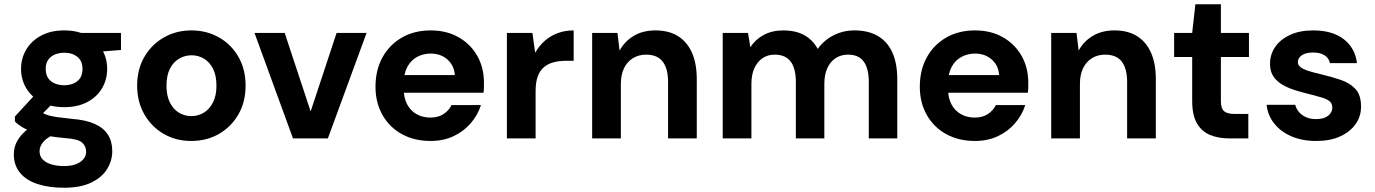

<svg xmlns="http://www.w3.org/2000/svg" viewBox="-20 -651 6468 903"><path d="M281 232Q210 232 156.5 214.5Q103 197 74 161.5Q45 126 45 74Q45 39 63 8.5Q81 -22 115.5 -47.5Q150 -73 201 -91L251 -24Q206 -9 186 13.5Q166 36 166 60Q166 84 181.5 99.5Q197 115 223 122.5Q249 130 281 130Q312 130 335 122Q358 114 371.5 98.5Q385 83 385 63Q385 36 366 19.5Q347 3 292 -1Q241 -5 202 -13Q163 -21 133.5 -31Q104 -41 83 -54Q62 -67 50 -80V-103L157 -219L251 -188L127 -63L166 -129Q176 -122 187 -116.5Q198 -111 213.5 -107Q229 -103 254 -99.5Q279 -96 318 -92Q384 -87 426 -68Q468 -49 488 -17Q508 15 508 60Q508 104 484 143.5Q460 183 409.5 207.5Q359 232 281 232ZM282 -147Q219 -147 173.5 -171Q128 -195 103.5 -236Q79 -277 79 -327Q79 -377 103.5 -418Q128 -459 173.5 -483.5Q219 -508 282 -508Q345 -508 390.5 -483.5Q436 -459 460 -418Q484 -377 484 -327Q484 -277 460 -236Q436 -195 390.5 -171Q345 -147 282 -147ZM282 -250Q320 -250 344 -269.5Q368 -289 368 -327Q368 -364 344 -383.5Q320 -403 282 -403Q244 -403 219.5 -383.5Q195 -364 195 -327Q195 -289 219.5 -269.5Q244 -250 282 -250ZM363 -401 341 -496H549V-416Z M879 12Q808 12 750.5 -21Q693 -54 659 -113Q625 -172 625 -248Q625 -325 659 -383.5Q693 -442 751 -475Q809 -508 880 -508Q952 -508 1010 -475Q1068 -442 1101.5 -383.5Q1135 -325 1135 -248Q1135 -171 1101 -112.5Q1067 -54 1009.5 -21Q952 12 879 12ZM880 -105Q912 -105 938.5 -121Q965 -137 981.5 -169Q998 -201 998 -248Q998 -296 982 -327.5Q966 -359 939.5 -375Q913 -391 881 -391Q849 -391 822 -375Q795 -359 779 -327.5Q763 -296 763 -248Q763 -201 779 -169Q795 -137 821.5 -121Q848 -105 880 -105Z M1358 0 1177 -496H1319L1441 -127L1563 -496H1704L1522 0Z M2005 12Q1929 12 1870.5 -20Q1812 -52 1779 -110Q1746 -168 1746 -243Q1746 -321 1778.5 -380.5Q1811 -440 1869.5 -474Q1928 -508 2006 -508Q2080 -508 2136.5 -476Q2193 -444 2224.5 -388.5Q2256 -333 2256 -263Q2256 -253 2256 -240.5Q2256 -228 2254 -215H1843V-298H2119Q2116 -343 2084.5 -371Q2053 -399 2006 -399Q1971 -399 1942 -383.5Q1913 -368 1896 -337Q1879 -306 1879 -259V-230Q1879 -190 1895 -160Q1911 -130 1939.5 -114Q1968 -98 2004 -98Q2041 -98 2066 -114.5Q2091 -131 2104 -157H2242Q2227 -110 2194 -71.5Q2161 -33 2113 -10.5Q2065 12 2005 12Z M2364 0V-496H2484L2497 -403Q2515 -435 2541.5 -458.5Q2568 -482 2602.5 -495Q2637 -508 2678 -508V-365H2641Q2610 -365 2583.5 -358Q2557 -351 2538 -335Q2519 -319 2509 -291.5Q2499 -264 2499 -222V0Z M2765 0V-496H2884L2894 -413Q2917 -456 2960 -482Q3003 -508 3063 -508Q3125 -508 3168 -481.5Q3211 -455 3234 -404Q3257 -353 3257 -278V0H3122V-266Q3122 -328 3097 -361Q3072 -394 3018 -394Q2984 -394 2957 -377.5Q2930 -361 2915 -330.5Q2900 -300 2900 -256V0Z M3379 0V-496H3498L3509 -429Q3533 -466 3572.5 -487Q3612 -508 3664 -508Q3702 -508 3732.5 -498.5Q3763 -489 3786.5 -469.5Q3810 -450 3826 -421Q3854 -461 3899.5 -484.5Q3945 -508 3999 -508Q4064 -508 4109 -481.5Q4154 -455 4177 -404Q4200 -353 4200 -278V0H4066V-266Q4066 -328 4042.5 -361Q4019 -394 3969 -394Q3935 -394 3910 -377.5Q3885 -361 3871 -330.5Q3857 -300 3857 -256V0H3723V-266Q3723 -328 3699 -361Q3675 -394 3623 -394Q3591 -394 3566.5 -377.5Q3542 -361 3528 -330.5Q3514 -300 3514 -256V0Z M4565 12Q4489 12 4430.5 -20Q4372 -52 4339 -110Q4306 -168 4306 -243Q4306 -321 4338.5 -380.5Q4371 -440 4429.5 -474Q4488 -508 4566 -508Q4640 -508 4696.5 -476Q4753 -444 4784.5 -388.5Q4816 -333 4816 -263Q4816 -253 4816 -240.5Q4816 -228 4814 -215H4403V-298H4679Q4676 -343 4644.5 -371Q4613 -399 4566 -399Q4531 -399 4502 -383.5Q4473 -368 4456 -337Q4439 -306 4439 -259V-230Q4439 -190 4455 -160Q4471 -130 4499.5 -114Q4528 -98 4564 -98Q4601 -98 4626 -114.5Q4651 -131 4664 -157H4802Q4787 -110 4754 -71.5Q4721 -33 4673 -10.5Q4625 12 4565 12Z M4924 0V-496H5043L5053 -413Q5076 -456 5119 -482Q5162 -508 5222 -508Q5284 -508 5327 -481.5Q5370 -455 5393 -404Q5416 -353 5416 -278V0H5281V-266Q5281 -328 5256 -361Q5231 -394 5177 -394Q5143 -394 5116 -377.5Q5089 -361 5074 -330.5Q5059 -300 5059 -256V0Z M5763 0Q5710 0 5670.5 -16.5Q5631 -33 5609 -71.5Q5587 -110 5587 -177V-383H5502V-496H5587L5602 -631H5722V-496H5854V-383H5722V-175Q5722 -141 5737 -128Q5752 -115 5788 -115H5851V0Z M6170 12Q6104 12 6053.5 -10Q6003 -32 5972.5 -70.5Q5942 -109 5937 -158H6072Q6076 -140 6089 -124.5Q6102 -109 6122 -100Q6142 -91 6168 -91Q6196 -91 6212.5 -98.5Q6229 -106 6237.5 -118.5Q6246 -131 6246 -144Q6246 -164 6233.5 -174.5Q6221 -185 6198 -192Q6175 -199 6143 -207Q6110 -215 6076.5 -225Q6043 -235 6015 -250.5Q5987 -266 5970 -290Q5953 -314 5953 -351Q5953 -395 5977.5 -430.5Q6002 -466 6047.5 -487Q6093 -508 6156 -508Q6246 -508 6299.5 -467Q6353 -426 6362 -354H6235Q6230 -378 6209.5 -391Q6189 -404 6156 -404Q6121 -404 6102.5 -391Q6084 -378 6084 -359Q6084 -345 6097 -335Q6110 -325 6133.5 -317.5Q6157 -310 6188 -303Q6242 -290 6285 -275.5Q6328 -261 6354.5 -233Q6381 -205 6381 -151Q6382 -105 6356 -68Q6330 -31 6283 -9.5Q6236 12 6170 12Z"/></svg>

Font: DM Sans 24pt
Style: Bold
Weight: 700
Designer: Colophon Foundry, Jonny Pinhorn
Foundry: Colophon Foundry
Version: Version 4.004;gftools[0.9.30]